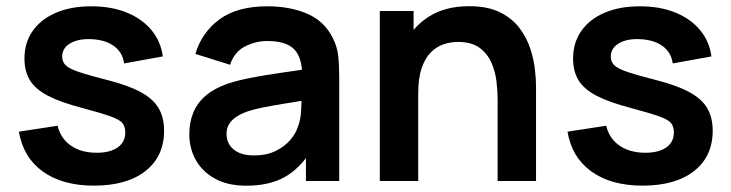

<svg xmlns="http://www.w3.org/2000/svg" viewBox="-20 -575 2324 610"><path d="M278.7 14.8Q178.4 14.8 116 -30.1Q53.7 -75 40 -156.7L163 -175.5Q172.3 -135.5 205 -112.6Q237.7 -89.7 287.2 -89.7Q330.2 -89.7 354.1 -106.8Q378 -123.9 378 -154.2Q378 -172.4 369.2 -183.7Q360.3 -194.9 330.9 -205.4Q301.5 -215.9 240.5 -232.2Q172.7 -249.8 132.6 -270.6Q92.6 -291.4 75.1 -319.9Q57.7 -348.4 57.7 -389Q57.7 -439.5 84 -476.9Q110.3 -514.2 158 -534.6Q205.8 -555 270.2 -555Q333 -555 381.8 -535.5Q430.6 -515.9 460.7 -480Q490.8 -444.2 497.3 -395.7L374.3 -373.5Q369.8 -407.9 343 -428Q316.2 -448 272.2 -450.5Q229.7 -452.8 203.6 -437.6Q177.5 -422.4 177.5 -395.2Q177.5 -379.2 188 -368.3Q198.6 -357.3 230.2 -346.5Q261.8 -335.7 325 -319.7Q389.8 -302.9 428.3 -281.7Q466.9 -260.5 484.1 -231Q501.3 -201.6 501.3 -159.7Q501.3 -78.2 442.2 -31.7Q383 14.8 278.7 14.8Z M762.7 15Q703.8 15 663.4 -7.2Q622.9 -29.4 602.2 -66.5Q581.5 -103.5 581.5 -148Q581.5 -187.2 594.5 -218.2Q607.6 -249.2 634.6 -272Q661.7 -294.8 704.3 -309.5Q737.2 -320.2 780.7 -328.5Q824.2 -336.8 875.6 -344.1Q926.9 -351.4 983.2 -359.8L939.8 -335.7Q940.2 -391.6 914.9 -418.1Q889.5 -444.7 828.8 -444.7Q792.5 -444.7 758.5 -427.5Q724.6 -410.4 711 -369.2L600.8 -403.7Q620.9 -472 677.3 -513.5Q733.7 -555 829.2 -555Q901.2 -555 955.8 -531.6Q1010.4 -508.2 1037.2 -454.5Q1051.7 -426.2 1054.7 -396.4Q1057.7 -366.7 1057.7 -331.3V0H952V-117.2L969.5 -97.8Q933 -39.6 884.2 -12.3Q835.4 15 762.7 15ZM786.5 -81.2Q827.5 -81.2 856.4 -95.7Q885.3 -110.2 902.7 -131Q920 -151.8 925.8 -170.7Q935.2 -193.7 936.7 -223.4Q938.2 -253.1 938.2 -271.7L975.2 -260.5Q920.3 -251.8 881.3 -245.4Q842.2 -239.1 814.4 -233.4Q786.6 -227.7 765 -220.5Q744.2 -212.8 729.7 -203Q715.2 -193.1 707.4 -180Q699.7 -166.9 699.7 -149.5Q699.7 -129.8 709.5 -114.3Q719.4 -98.8 738.7 -90Q758 -81.2 786.5 -81.2Z M1561 0V-260.2Q1561 -285.2 1557.4 -316.2Q1553.8 -347.2 1541.2 -376Q1528.6 -404.8 1503.3 -423.3Q1478.1 -441.8 1434.8 -441.8Q1412 -441.8 1389.5 -434.4Q1367.1 -426.9 1348.9 -408.8Q1330.8 -390.7 1319.7 -358.8Q1308.7 -326.8 1308.7 -277.5L1237.2 -308.2Q1237.2 -376.9 1263.9 -433Q1290.7 -489.2 1342.6 -522.2Q1394.5 -555.3 1470.7 -555.3Q1530.4 -555.3 1569.5 -535.5Q1608.5 -515.7 1631.5 -484.5Q1654.5 -453.4 1665.5 -418.4Q1676.5 -383.3 1679.8 -352Q1683 -320.8 1683 -301.5V0ZM1186.7 0V-540H1294V-372.5H1308.7V0Z M2021.7 14.8Q1921.4 14.8 1859 -30.1Q1796.7 -75 1783 -156.7L1906 -175.5Q1915.3 -135.5 1948 -112.6Q1980.7 -89.7 2030.2 -89.7Q2073.2 -89.7 2097.1 -106.8Q2121 -123.9 2121 -154.2Q2121 -172.4 2112.2 -183.7Q2103.3 -194.9 2073.9 -205.4Q2044.5 -215.9 1983.5 -232.2Q1915.7 -249.8 1875.6 -270.6Q1835.6 -291.4 1818.1 -319.9Q1800.7 -348.4 1800.7 -389Q1800.7 -439.5 1827 -476.9Q1853.3 -514.2 1901 -534.6Q1948.8 -555 2013.2 -555Q2076 -555 2124.8 -535.5Q2173.6 -515.9 2203.7 -480Q2233.8 -444.2 2240.3 -395.7L2117.3 -373.5Q2112.8 -407.9 2086 -428Q2059.2 -448 2015.2 -450.5Q1972.7 -452.8 1946.6 -437.6Q1920.5 -422.4 1920.5 -395.2Q1920.5 -379.2 1931 -368.3Q1941.6 -357.3 1973.2 -346.5Q2004.8 -335.7 2068 -319.7Q2132.8 -302.9 2171.3 -281.7Q2209.9 -260.5 2227.1 -231Q2244.3 -201.6 2244.3 -159.7Q2244.3 -78.2 2185.2 -31.7Q2126 14.8 2021.7 14.8Z"/></svg>

Font: Manrope ExtraLight
Style: Regular
Weight: 200
Designer: Mikhail Sharanda
Foundry: Mikhail Sharanda
Version: Version 4.505